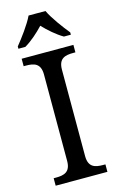

<svg xmlns="http://www.w3.org/2000/svg" viewBox="-139 -987 644 1043"><g transform="rotate(-15 183.5 -465.5)"><path d="M35 -784V-771H74C112 -793 152 -829 182 -861C212 -829 253 -793 291 -771H330V-784C299 -822 251 -886 230 -931H135C114 -886 66 -822 35 -784ZM38 0H329V-42H316C271 -42 234 -51 234 -114V-600C234 -663 271 -672 316 -672H329V-714H38V-672H51C96 -672 133 -663 133 -600V-114C133 -51 96 -42 51 -42H38Z"/></g></svg>

Font: Noto Serif
Style: Regular
Weight: 400
Designer: Monotype Design Team
Foundry: Monotype Imaging Inc.
Version: Version 2.015